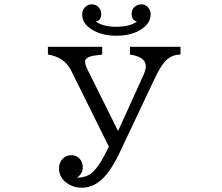

<svg xmlns="http://www.w3.org/2000/svg" viewBox="-20 -759 1040 898"><path d="M620.6 -658.2Q595.7 -663.6 595.7 -693.8Q595.7 -720.7 618.7 -733.4Q629.4 -738.8 640.6 -738.8Q664.1 -738.8 677.2 -717.8Q684.6 -706.1 684.6 -692.4Q684.6 -653.3 646.5 -626Q600.6 -591.8 523.9 -591.8Q460 -591.8 415 -617.7Q364.3 -646.5 364.3 -690.9Q364.3 -716.3 383.3 -730Q394.5 -738.8 408.7 -738.8Q428.7 -738.8 441.9 -724.1Q453.6 -711.9 453.6 -693.8Q453.6 -663.6 428.7 -658.2Q461.9 -633.8 523.4 -633.8Q587.4 -633.8 620.6 -658.2ZM204.1 -503.9V-540H458V-503.9Q411.6 -499 397.5 -493.2Q377.9 -485.4 377.9 -471.7Q377.9 -456.1 388.2 -436L532.2 -146L649.9 -405.3Q662.1 -432.6 662.1 -449.2Q662.1 -492.7 587.9 -503.9V-540H824.2V-503.9Q778.3 -503.4 748.5 -467.8Q728 -442.9 704.1 -393.1L540 -45.9Q509.3 19 478 57.1Q426.8 119.1 361.8 119.1Q330.1 119.1 302.7 103.5Q255.9 76.2 255.9 27.8Q255.9 1 273.9 -17.1Q290 -33.2 313.5 -33.2Q336.9 -33.2 352.1 -17.1Q367.2 -0.5 367.2 24.9Q367.2 52.2 340.3 71.8Q387.7 71.8 416 43.9Q441.9 18.6 468.3 -32.2L489.3 -73.2L312 -430.2Q281.2 -491.7 204.1 -503.9Z"/></svg>

Font: BIZ UDPMincho
Style: Regular
Weight: 400
Designer: TypeBank Co., Ltd.
Foundry: Morisawa Inc.
Version: Version 1.06